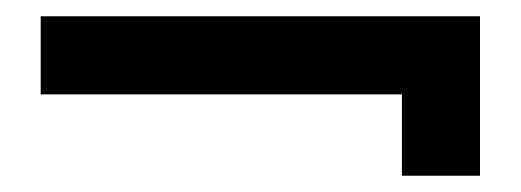

<svg xmlns="http://www.w3.org/2000/svg" viewBox="-20 -466 640 236"><path d="M474 -250V-350H30V-446H570V-250Z"/></svg>

Font: Goldman
Style: Bold
Weight: 700
Designer: Jaikishan Patel
Version: Version 1.000; ttfautohint (v1.8.3)